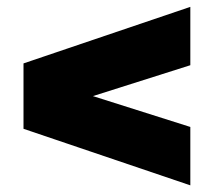

<svg xmlns="http://www.w3.org/2000/svg" viewBox="-20 -543 626 562"><path d="M537.1 -0.5 48.8 -166V-357.4L537.1 -522.9V-352.1L252 -261.7L537.1 -171.4Z"/></svg>

Font: Bevan
Style: Regular
Weight: 400
Designer: Vernon Adams
Foundry: Vernon Adams
Version: Version 2.100; ttfautohint (v1.8.3)